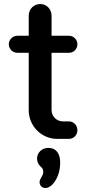

<svg xmlns="http://www.w3.org/2000/svg" viewBox="-20 -701 455 969"><path d="M370.6 -43.9C370.6 -67.9 352.1 -88.4 327.6 -88.4H297.9C266.1 -88.4 240.2 -113.3 240.2 -145.5V-434.6H328.6C352.1 -434.6 370.6 -454.1 370.6 -477.5C370.6 -500.5 352.1 -520.5 328.6 -520.5H240.2V-622.1C240.2 -654.8 215.3 -680.7 182.6 -680.7C150.4 -680.7 125 -654.8 125 -622.1V-520.5H67.4C43.9 -520.5 24.4 -500.5 24.4 -477.5C24.4 -454.1 43.9 -434.6 67.4 -434.6H125V-144.5C125 -64.9 189.5 0 269 0H327.6C352.1 0 370.6 -19.5 370.6 -43.9ZM184.6 139.2C197.3 149.9 198.2 156.7 198.2 168C198.2 188.5 179.7 198.2 179.7 218.8C179.7 234.4 191.9 248 209 248C218.8 248 234.4 242.7 248.5 225.6C271 199.2 283.7 162.1 283.7 118.7C283.7 76.7 265.6 45.4 223.1 45.4C192.9 45.4 167 68.4 167 99.1C167 114.3 172.9 128.9 184.6 139.2Z"/></svg>

Font: Supermercado One
Style: Regular
Weight: 400
Designer: James Grieshaber
Foundry: James Grieshaber
Version: Version 1.002